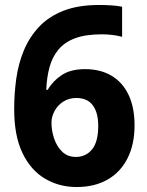

<svg xmlns="http://www.w3.org/2000/svg" viewBox="-20 -742 591 772"><path d="M287.8 10Q218 10 160.9 -23.7Q103.8 -57.3 70.4 -126.7Q37 -196 37 -303Q37 -365 45.3 -425Q53.6 -485 75.6 -538.5Q97.7 -592 136.4 -633.5Q175 -675 234.5 -698.5Q293.9 -722 379 -722Q399.4 -722 425.7 -720.5Q452 -719 471 -715V-594Q452 -599 431.5 -601.5Q411 -604 390 -604Q324 -604 281.5 -588Q239 -572 214.5 -542Q190 -512 179 -471.5Q168 -431 166 -381H172Q192 -416 228 -440Q264 -464 322 -464Q384 -464 428.5 -437.5Q473 -411 497 -360.5Q521 -310 521 -238.1Q521 -161 492.5 -105Q464 -49 411.9 -19.5Q359.8 10 287.8 10ZM285 -111Q325.2 -111 350.1 -141.3Q375 -171.6 375 -236Q375 -289 353.2 -318.5Q331.3 -348 287 -348Q257 -348 234.5 -333.5Q212 -319 199.5 -296Q187 -273 187 -248.8Q187 -216.2 197.8 -184.4Q208.7 -152.6 230.3 -131.8Q252 -111 285 -111Z"/></svg>

Font: Noto Sans Devanagari
Style: Regular
Weight: 400
Designer: Jelle Bosma - Monotype Design Team
Foundry: Monotype Imaging Inc.
Version: Version 2.003